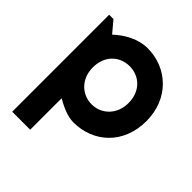

<svg xmlns="http://www.w3.org/2000/svg" viewBox="-201 -677 1011 1011"><g transform="rotate(45 304.5 -171.5)"><path d="M185 -35C226 -12 272 11 319 11C466 11 586 -94 586 -266C586 -432 466 -542 319 -542C251 -542 185 -506 136 -460L83 -523H51V199H185ZM452 -266C452 -181 392 -124 319 -124C246 -124 186 -181 186 -266C186 -355 246 -408 319 -408C392 -408 452 -355 452 -266Z"/></g></svg>

Font: Righteous
Style: Regular
Weight: 400
Designer: Astigmatic (AOETI)
Foundry: Astigmatic (AOETI)
Version: Version 1.000